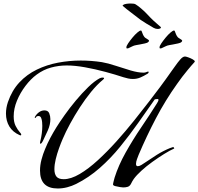

<svg xmlns="http://www.w3.org/2000/svg" viewBox="-20 -1053 1130 1094"><path d="M309 21Q208 21 208 -81Q208 -112 216.5 -144Q225 -176 237 -204Q250 -236 266.5 -267Q283 -298 301 -327Q319 -356 348 -397Q377 -438 412 -480Q447 -522 482.5 -556.5Q518 -591 548 -607Q552 -609 556 -610Q560 -611 564 -611Q566 -611 569.5 -610.5Q573 -610 573 -607Q573 -605 571 -603Q569 -601 567 -599Q533 -571 499.5 -530Q466 -489 435.5 -442Q405 -395 379.5 -348Q354 -301 337 -261Q327 -238 316 -207.5Q305 -177 297.5 -146Q290 -115 290 -89Q290 -61 302 -46.5Q314 -32 343 -32Q384 -32 434 -61.5Q484 -91 537.5 -140Q591 -189 644 -248Q697 -307 744.5 -366.5Q792 -426 830.5 -476Q869 -526 892 -557Q909 -580 926 -603.5Q943 -627 959 -650Q966 -659 979.5 -678.5Q993 -698 1007.5 -714.5Q1022 -731 1034 -731Q1039 -731 1052 -726.5Q1065 -722 1077 -715.5Q1089 -709 1090 -703Q1090 -701 1089 -700Q1079 -689 1069 -677.5Q1059 -666 1050 -655Q1034 -636 1018.5 -615.5Q1003 -595 989 -575Q922 -481 868.5 -379Q815 -277 770 -171Q766 -161 760.5 -146Q755 -131 755 -119Q755 -106 765 -106Q774 -106 785.5 -113Q797 -120 804 -125Q839 -149 874 -171Q909 -193 948 -209Q949 -209 957 -212Q965 -215 966 -215Q971 -215 973 -207Q948 -196 915 -175.5Q882 -155 848 -130.5Q814 -106 786 -80.5Q758 -55 742 -33Q737 -26 733.5 -19.5Q730 -13 726 -5Q719 8 707.5 11.5Q696 15 682 15Q678 15 664 13Q650 11 637 7.5Q624 4 624 -2Q624 -7 628 -22Q632 -37 633 -41Q655 -111 696 -184Q737 -257 784.5 -327Q832 -397 871 -459Q874 -464 878.5 -471.5Q883 -479 883 -484Q883 -489 877 -489Q873 -489 869.5 -488Q866 -487 862 -487Q817 -423 768 -353.5Q719 -284 665 -217.5Q611 -151 548.5 -96Q486 -41 414 -5Q390 7 363 14Q336 21 309 21ZM96 -282 92 -283Q53 -300 33.5 -332Q14 -364 14 -406Q14 -438 25 -471Q48 -538 90.5 -583.5Q133 -629 190 -656.5Q247 -684 311 -696Q375 -708 440 -708Q500 -708 560 -699Q595 -693 638.5 -678.5Q682 -664 724.5 -651.5Q767 -639 798 -639Q807 -639 813.5 -642Q820 -645 824 -645Q827 -645 827 -643Q827 -636 819 -632Q800 -620 780 -611.5Q760 -603 737 -603Q723 -603 709.5 -606Q696 -609 683 -613Q638 -628 580.5 -643.5Q523 -659 465 -669.5Q407 -680 360 -680Q314 -680 270.5 -668Q227 -656 189 -628Q155 -603 125 -563.5Q95 -524 76.5 -479Q58 -434 58 -390Q58 -357 69 -335.5Q80 -314 90.5 -302.5Q101 -291 101 -287Q101 -280 96 -282ZM211 -234Q208 -234 208 -238Q208 -241 208.5 -244Q209 -247 210 -250Q221 -294 221 -336Q221 -344 220 -357Q219 -370 214.5 -381Q210 -392 199 -392Q189 -392 186.5 -386.5Q184 -381 180 -381Q178 -381 178 -383L179 -387Q187 -402 201.5 -413Q216 -424 233 -424Q254 -424 260.5 -407.5Q267 -391 267 -374Q267 -343 252.5 -310Q238 -277 224 -249Q223 -246 218.5 -240Q214 -234 211 -234ZM893 -777Q889 -777 889 -783Q889 -791 899.5 -806.5Q910 -822 924 -839Q938 -856 951.5 -867.5Q965 -879 971 -879Q976 -879 977 -873Q980 -865 983 -857.5Q986 -850 992 -842Q995 -838 1006.5 -831.5Q1018 -825 1018 -821Q1018 -818 1016 -816Q1014 -814 1012 -812Q1009 -809 994.5 -805.5Q980 -802 965 -799.5Q950 -797 945 -796Q932 -794 922 -788.5Q912 -783 900 -778Q897 -777 893 -777ZM704 -777Q700 -777 700 -783Q700 -791 710.5 -806.5Q721 -822 735 -839Q749 -856 762.5 -867.5Q776 -879 782 -879Q787 -879 788 -873Q791 -865 794 -857.5Q797 -850 803 -842Q806 -838 817.5 -831.5Q829 -825 829 -821Q829 -818 827 -816Q825 -814 823 -812Q820 -809 805.5 -805.5Q791 -802 776 -799.5Q761 -797 756 -796Q743 -794 733 -788.5Q723 -783 711 -778Q708 -777 704 -777ZM879 -888Q867 -888 856 -894Q837 -905 816 -917.5Q795 -930 781 -940Q756 -960 729.5 -979.5Q703 -999 679 -1020Q679 -1024 682 -1025Q687 -1029 699 -1031Q711 -1033 724 -1033Q733 -1033 741 -1032Q749 -1031 753 -1028Q761 -1023 769 -1017Q777 -1011 786 -1003Q805 -987 821 -969.5Q837 -952 855 -935L897 -898Q897 -892 890.5 -890Q884 -888 879 -888Z"/></svg>

Font: My Soul
Style: Regular
Weight: 400
Designer: Robert E. Leuschke
Foundry: Robert E. Leuschke
Version: Version 1.010; ttfautohint (v1.8.4.7-5d5b)